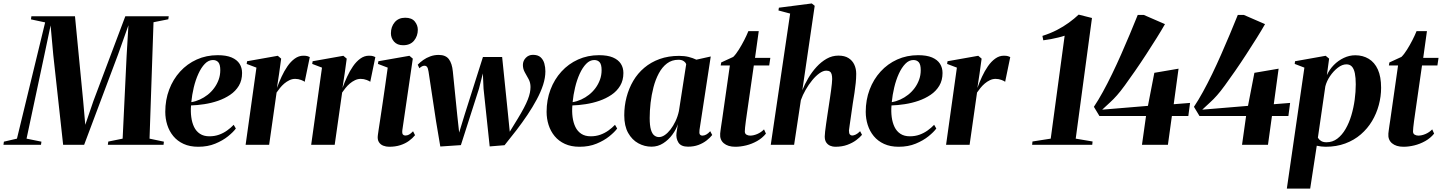

<svg xmlns="http://www.w3.org/2000/svg" viewBox="-65 -837 8336 1110"><path d="M-45 0 -42.5 -18 33 -35.5 196 -707.5 114 -725 116.5 -743H368.5L416 -252L428 -115.5L475 -253L659.5 -743H910.5L908 -725.5L822.5 -708.5L799.5 -35.5L882.5 -18L880.5 0H558.5L561 -18.5L644 -35.5L667 -514.5L677.5 -691L617.5 -522L421.5 0H300L243 -519L227.5 -690L192 -521.5L88.5 -35.5L174.5 -18L172 0Z M1298.5 -94Q1284 -74 1253.5 -49.2Q1223 -24.5 1179.5 -6.5Q1136 11.5 1081 11.5Q1032.5 11.5 996.5 -5Q960.5 -21.5 937 -50Q913.5 -78.5 902 -114.8Q890.5 -151 890.5 -190.5Q890.5 -259.5 913 -319Q935.5 -378.5 976.2 -423.2Q1017 -468 1072.5 -493Q1128 -518 1193.5 -518Q1243 -518 1274 -504.8Q1305 -491.5 1319.8 -468.5Q1334.5 -445.5 1334.5 -415Q1334.5 -372.5 1315.8 -341.2Q1297 -310 1265.5 -288.8Q1234 -267.5 1195.5 -254.2Q1157 -241 1116.2 -234.8Q1075.5 -228.5 1039.5 -227.5Q1036.5 -192.5 1040.8 -160.2Q1045 -128 1057 -103Q1069 -78 1091 -63.5Q1113 -49 1145.5 -49Q1175.5 -49 1201.2 -58.2Q1227 -67.5 1248.2 -82.8Q1269.5 -98 1286 -115.5ZM1166 -490Q1140.5 -490 1119.2 -468Q1098 -446 1081.8 -410.2Q1065.5 -374.5 1055.2 -331.5Q1045 -288.5 1041 -246.5Q1066 -250.5 1090.2 -261.5Q1114.5 -272.5 1135.8 -289.2Q1157 -306 1173.2 -328Q1189.5 -350 1199 -376Q1208.5 -402 1208.5 -431.5Q1208.5 -464 1197.2 -477Q1186 -490 1166 -490Z M1355 0 1417.5 -446 1361 -467.5 1363.5 -483 1541 -514.5 1560.5 -498 1548.5 -411 1536 -328.5Q1547.5 -360.5 1562.8 -393.5Q1578 -426.5 1597 -454Q1616 -481.5 1639.2 -498.2Q1662.5 -515 1689 -515Q1704.5 -515 1713.2 -512.2Q1722 -509.5 1726 -507L1696.5 -364Q1693 -368 1676.2 -374.5Q1659.5 -381 1641.5 -381Q1624 -381 1608 -373.2Q1592 -365.5 1578.2 -353.8Q1564.5 -342 1553.5 -328.2Q1542.5 -314.5 1534 -302L1491 0Z M1734 0 1796.5 -446 1740 -467.5 1742.5 -483 1920 -514.5 1939.5 -498 1927.5 -411 1915 -328.5Q1926.5 -360.5 1941.8 -393.5Q1957 -426.5 1976 -454Q1995 -481.5 2018.2 -498.2Q2041.5 -515 2068 -515Q2083.5 -515 2092.2 -512.2Q2101 -509.5 2105 -507L2075.5 -364Q2072 -368 2055.2 -374.5Q2038.5 -381 2020.5 -381Q2003 -381 1987 -373.2Q1971 -365.5 1957.2 -353.8Q1943.5 -342 1932.5 -328.2Q1921.5 -314.5 1913 -302L1870 0Z M2185 11.5Q2167 11.5 2150.8 5.2Q2134.5 -1 2125.2 -16Q2116 -31 2119.5 -56Q2120 -62 2124 -87.5Q2128 -113 2134 -152.8Q2140 -192.5 2147.2 -241.2Q2154.5 -290 2162 -342.8Q2169.5 -395.5 2176.5 -446L2120 -467.5L2122.5 -483L2302 -514.5L2321.5 -498L2261 -84.5Q2259 -65.5 2264.2 -59.5Q2269.5 -53.5 2278 -53.5Q2289.5 -53.5 2299.5 -58.8Q2309.5 -64 2323 -78L2334.5 -55.5Q2320.5 -38 2299.2 -22.5Q2278 -7 2249.5 2.2Q2221 11.5 2185 11.5ZM2265.5 -575.5Q2231.5 -575.5 2213.2 -596.2Q2195 -617 2195 -644.5Q2195 -682.5 2217 -708.5Q2239 -734.5 2277.5 -734.5Q2315.5 -734.5 2333 -712.8Q2350.5 -691 2350.5 -665Q2350.5 -629 2328.8 -602.2Q2307 -575.5 2265.5 -575.5Z M2480.5 10 2456 -135.5 2412.5 -423Q2409.5 -442.5 2404 -449.8Q2398.5 -457 2389 -457Q2381.5 -457 2374.8 -453.5Q2368 -450 2359.5 -442.5L2350 -463Q2363.5 -477 2381.8 -490Q2400 -503 2422.8 -511.2Q2445.5 -519.5 2471 -519.5Q2511.5 -519.5 2530 -495Q2548.5 -470.5 2553 -423.5L2578.5 -171L2589.5 -70.5L2621.5 -175L2727 -507.5H2838L2872 -175.5L2882 -75.5L2928 -150.5Q2949 -185 2963.5 -212.5Q2978 -240 2986.5 -261.8Q2995 -283.5 2998.5 -301.2Q3002 -319 3002 -334Q3002 -359.5 2991 -379.5Q2980 -399.5 2969 -419Q2958 -438.5 2958 -461.5Q2958 -485.5 2974.8 -502.8Q2991.5 -520 3016 -520Q3045 -520 3060.5 -505.8Q3076 -491.5 3082 -469.8Q3088 -448 3088 -424.5Q3088 -387.5 3074.8 -346.5Q3061.5 -305.5 3038 -261.8Q3014.5 -218 2984.5 -173.2Q2954.5 -128.5 2920.5 -84.2Q2886.5 -40 2852 2.5L2766 9.5L2730.5 -324.5L2726.5 -412.5L2704 -324L2599.5 2Z M3503 -94Q3488.5 -74 3458 -49.2Q3427.5 -24.5 3384 -6.5Q3340.5 11.5 3285.5 11.5Q3237 11.5 3201 -5Q3165 -21.5 3141.5 -50Q3118 -78.5 3106.5 -114.8Q3095 -151 3095 -190.5Q3095 -259.5 3117.5 -319Q3140 -378.5 3180.8 -423.2Q3221.5 -468 3277 -493Q3332.5 -518 3398 -518Q3447.5 -518 3478.5 -504.8Q3509.5 -491.5 3524.2 -468.5Q3539 -445.5 3539 -415Q3539 -372.5 3520.2 -341.2Q3501.5 -310 3470 -288.8Q3438.5 -267.5 3400 -254.2Q3361.5 -241 3320.8 -234.8Q3280 -228.5 3244 -227.5Q3241 -192.5 3245.2 -160.2Q3249.5 -128 3261.5 -103Q3273.5 -78 3295.5 -63.5Q3317.5 -49 3350 -49Q3380 -49 3405.8 -58.2Q3431.5 -67.5 3452.8 -82.8Q3474 -98 3490.5 -115.5ZM3370.5 -490Q3345 -490 3323.8 -468Q3302.5 -446 3286.2 -410.2Q3270 -374.5 3259.8 -331.5Q3249.5 -288.5 3245.5 -246.5Q3270.5 -250.5 3294.8 -261.5Q3319 -272.5 3340.2 -289.2Q3361.5 -306 3377.8 -328Q3394 -350 3403.5 -376Q3413 -402 3413 -431.5Q3413 -464 3401.8 -477Q3390.5 -490 3370.5 -490Z M3979 -86Q3976.5 -66.5 3981.2 -59.8Q3986 -53 3996 -53Q4006.5 -53 4017.8 -59Q4029 -65 4041 -78.5L4052.5 -56.5Q4040 -40.5 4019.8 -24.8Q3999.5 -9 3972.8 1Q3946 11 3912.5 11Q3872 11 3857 -13.2Q3842 -37.5 3846 -68.5L3854 -119.5Q3844.5 -89 3822.2 -58.8Q3800 -28.5 3769.2 -8.8Q3738.5 11 3701.5 11Q3661 11 3625 -8.8Q3589 -28.5 3566.5 -68.5Q3544 -108.5 3544 -170.5Q3544 -224.5 3557.2 -275.2Q3570.5 -326 3596 -369.5Q3621.5 -413 3659.8 -445.2Q3698 -477.5 3748.5 -495.8Q3799 -514 3861 -514Q3891.5 -514 3915.8 -508Q3940 -502 3961 -492L4044 -510.5ZM3902 -465.5Q3899.5 -475 3888.2 -483.2Q3877 -491.5 3857.5 -491.5Q3819 -491.5 3791 -470.2Q3763 -449 3743.8 -413Q3724.5 -377 3713 -332.8Q3701.5 -288.5 3696.2 -242.5Q3691 -196.5 3691 -155Q3691 -111 3698.2 -87Q3705.5 -63 3717.8 -53.8Q3730 -44.5 3744.5 -44.5Q3761 -44.5 3778 -56Q3795 -67.5 3811 -88Q3827 -108.5 3840 -135.8Q3853 -163 3860 -195Z M4253.5 -183.5Q4249.5 -157.5 4246.8 -136.2Q4244 -115 4242.5 -100.5Q4241 -86 4241 -77.5Q4241 -64 4250.5 -58.5Q4260 -53 4271.5 -53Q4291.5 -53 4313.5 -62.5Q4335.5 -72 4352 -89L4363 -64.5Q4342 -38.5 4311.8 -21.5Q4281.5 -4.5 4248.8 3.5Q4216 11.5 4186 11.5Q4143.5 11.5 4119.5 -8.8Q4095.5 -29 4098.5 -65Q4099 -71 4100.5 -82Q4102 -93 4104.2 -108.8Q4106.5 -124.5 4109.8 -145.5Q4113 -166.5 4116.5 -192.5L4154.5 -458.5H4101.5L4104.5 -476L4174 -508Q4189.5 -523 4206.2 -549.8Q4223 -576.5 4237.8 -605.5Q4252.5 -634.5 4261.5 -657H4321.5L4300 -502.5H4388.5L4382 -458.5H4293Z M4763.5 11.5Q4749.5 11.5 4735.2 5.8Q4721 0 4712 -13Q4703 -26 4703 -48Q4703 -57.5 4705.2 -76.8Q4707.5 -96 4711 -121Q4714.5 -146 4718.5 -172.5Q4722.5 -199 4726 -222Q4730 -248 4733.5 -271.8Q4737 -295.5 4739.8 -316.2Q4742.5 -337 4744.2 -353.2Q4746 -369.5 4746 -379.5Q4746 -395.5 4743.2 -406.5Q4740.5 -417.5 4733 -423Q4725.5 -428.5 4711.5 -428.5Q4693.5 -428.5 4672.2 -413.2Q4651 -398 4630.5 -373Q4610 -348 4592.8 -318Q4575.5 -288 4565 -258L4526 0H4391L4503 -758.5L4435.5 -776.5L4438 -792.5L4628 -817L4645 -803.5L4573.5 -315.5Q4587 -350 4607.8 -385.2Q4628.5 -420.5 4655.5 -450Q4682.5 -479.5 4714.2 -497.5Q4746 -515.5 4782 -515.5Q4818 -515.5 4840.5 -501.2Q4863 -487 4874 -463.2Q4885 -439.5 4885 -410.5Q4885 -385 4882.2 -357.5Q4879.5 -330 4875 -300.8Q4870.5 -271.5 4865.5 -241Q4862.5 -220 4859.2 -197.2Q4856 -174.5 4852.8 -152.5Q4849.5 -130.5 4847 -112.2Q4844.5 -94 4843 -82.5Q4843 -65.5 4848.5 -59.5Q4854 -53.5 4861.5 -53.5Q4870.5 -53.5 4882.5 -59.2Q4894.5 -65 4907.5 -78.5L4918.5 -57.5Q4906.5 -43 4885.2 -27Q4864 -11 4833.8 0.2Q4803.5 11.5 4763.5 11.5Z M5348 -94Q5333.5 -74 5303 -49.2Q5272.5 -24.5 5229 -6.5Q5185.5 11.5 5130.5 11.5Q5082 11.5 5046 -5Q5010 -21.5 4986.5 -50Q4963 -78.5 4951.5 -114.8Q4940 -151 4940 -190.5Q4940 -259.5 4962.5 -319Q4985 -378.5 5025.8 -423.2Q5066.5 -468 5122 -493Q5177.5 -518 5243 -518Q5292.5 -518 5323.5 -504.8Q5354.5 -491.5 5369.2 -468.5Q5384 -445.5 5384 -415Q5384 -372.5 5365.2 -341.2Q5346.5 -310 5315 -288.8Q5283.5 -267.5 5245 -254.2Q5206.5 -241 5165.8 -234.8Q5125 -228.5 5089 -227.5Q5086 -192.5 5090.2 -160.2Q5094.5 -128 5106.5 -103Q5118.5 -78 5140.5 -63.5Q5162.5 -49 5195 -49Q5225 -49 5250.8 -58.2Q5276.5 -67.5 5297.8 -82.8Q5319 -98 5335.5 -115.5ZM5215.5 -490Q5190 -490 5168.8 -468Q5147.5 -446 5131.2 -410.2Q5115 -374.5 5104.8 -331.5Q5094.5 -288.5 5090.5 -246.5Q5115.5 -250.5 5139.8 -261.5Q5164 -272.5 5185.2 -289.2Q5206.5 -306 5222.8 -328Q5239 -350 5248.5 -376Q5258 -402 5258 -431.5Q5258 -464 5246.8 -477Q5235.5 -490 5215.5 -490Z M5404.5 0 5467 -446 5410.5 -467.5 5413 -483 5590.5 -514.5 5610 -498 5598 -411 5585.5 -328.5Q5597 -360.5 5612.2 -393.5Q5627.5 -426.5 5646.5 -454Q5665.5 -481.5 5688.8 -498.2Q5712 -515 5738.5 -515Q5754 -515 5762.8 -512.2Q5771.5 -509.5 5775.5 -507L5746 -364Q5742.5 -368 5725.8 -374.5Q5709 -381 5691 -381Q5673.5 -381 5657.5 -373.2Q5641.5 -365.5 5627.8 -353.8Q5614 -342 5603 -328.2Q5592 -314.5 5583.5 -302L5540.5 0Z M5904 -19 6009.5 -35.5 6090 -630.5Q6077 -626 6056 -620.8Q6035 -615.5 6011.2 -611Q5987.5 -606.5 5966.5 -604L5961.5 -629.5Q6007.5 -644 6045.2 -663.5Q6083 -683 6114.2 -705.8Q6145.5 -728.5 6171 -752.5L6248 -733L6154 -35.5L6251.5 -19L6249.5 0H5902Z M6537 0 6560.5 -166.5H6291L6259 -219.5Q6284.5 -257.5 6311 -305.8Q6337.5 -354 6364.2 -409.2Q6391 -464.5 6416.8 -523Q6442.5 -581.5 6466.8 -639.2Q6491 -697 6512.5 -750.5H6548L6670 -697.5Q6650.5 -663 6622 -617.5Q6593.5 -572 6561.5 -522.8Q6529.5 -473.5 6497.2 -427Q6465 -380.5 6438 -343.5Q6411 -306.5 6393 -286.5Q6373 -263.5 6350.8 -243.5Q6328.5 -223.5 6307 -203L6571.5 -225L6608.5 -416L6748.5 -440L6720.5 -234.5L6815 -242L6805 -166.5H6710L6687 0Z M7115.5 0 7139 -166.5H6869.5L6837.5 -219.5Q6863 -257.5 6889.5 -305.8Q6916 -354 6942.8 -409.2Q6969.5 -464.5 6995.2 -523Q7021 -581.5 7045.2 -639.2Q7069.5 -697 7091 -750.5H7126.5L7248.5 -697.5Q7229 -663 7200.5 -617.5Q7172 -572 7140 -522.8Q7108 -473.5 7075.8 -427Q7043.5 -380.5 7016.5 -343.5Q6989.5 -306.5 6971.5 -286.5Q6951.5 -263.5 6929.2 -243.5Q6907 -223.5 6885.5 -203L7150 -225L7187 -416L7327 -440L7299 -234.5L7393.5 -242L7383.5 -166.5H7288.5L7265.5 0Z M7374.5 253.5 7476 -446 7420 -467.5 7422 -483 7599 -514.5 7619 -498 7606 -402.5Q7620.5 -435 7646 -461Q7671.5 -487 7703.8 -502.2Q7736 -517.5 7770 -517.5Q7814 -517.5 7848 -497Q7882 -476.5 7900.8 -435Q7919.5 -393.5 7919.5 -329.5Q7919.5 -279 7906.2 -229.8Q7893 -180.5 7867 -137Q7841 -93.5 7802.2 -60Q7763.5 -26.5 7712.2 -7.5Q7661 11.5 7598.5 11.5Q7586 11.5 7572.8 9.8Q7559.5 8 7547.5 5.5L7509.5 253.5ZM7554 -41Q7560 -30 7572.2 -22.2Q7584.5 -14.5 7603.5 -14.5Q7639 -14.5 7666.5 -35.5Q7694 -56.5 7714.2 -91.5Q7734.5 -126.5 7747.5 -170.2Q7760.5 -214 7766.8 -260.5Q7773 -307 7773 -349.5Q7773 -387.5 7767.8 -413.2Q7762.5 -439 7750.8 -452Q7739 -465 7719 -465Q7694.5 -465 7669.2 -445.5Q7644 -426 7624.2 -396.8Q7604.5 -367.5 7597 -337.5Z M8116.5 -183.5Q8112.5 -157.5 8109.8 -136.2Q8107 -115 8105.5 -100.5Q8104 -86 8104 -77.5Q8104 -64 8113.5 -58.5Q8123 -53 8134.5 -53Q8154.5 -53 8176.5 -62.5Q8198.5 -72 8215 -89L8226 -64.5Q8205 -38.5 8174.8 -21.5Q8144.5 -4.5 8111.8 3.5Q8079 11.5 8049 11.5Q8006.5 11.5 7982.5 -8.8Q7958.5 -29 7961.5 -65Q7962 -71 7963.5 -82Q7965 -93 7967.2 -108.8Q7969.5 -124.5 7972.8 -145.5Q7976 -166.5 7979.5 -192.5L8017.5 -458.5H7964.5L7967.5 -476L8037 -508Q8052.5 -523 8069.2 -549.8Q8086 -576.5 8100.8 -605.5Q8115.5 -634.5 8124.5 -657H8184.5L8163 -502.5H8251.5L8245 -458.5H8156Z"/></svg>

Font: Merriweather 144pt
Style: Bold Italic
Weight: 700
Italic angle: -7.8°
Version: Version 2.101